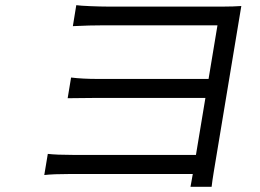

<svg xmlns="http://www.w3.org/2000/svg" viewBox="-20 -691 996 735"><path d="M247.2 -24.9Q184.7 -24.9 149.5 -21L163 -101.9Q197.4 -98 258.2 -98H730.1L766.3 -316.1H345.2Q321.7 -316.1 285 -315.5Q248.2 -315 239 -315L252.1 -394.2Q296.2 -388.8 355.5 -388.8H778.4L812.5 -594.1H378.2Q322.8 -594.1 258.9 -590.9L272 -671.2Q287.3 -669 326.5 -667.4Q365.8 -665.8 390.3 -665.8H837.4Q873.2 -665.8 903.8 -668L798.3 -33Q792.3 3.6 790.1 24.1H709.2Q709.5 21.3 712.9 3.9Q716.3 -13.5 718 -24.9Z"/></svg>

Font: Karasuma Gothic
Style: Italic
Weight: 400
Italic angle: -9.39999°
Designer: Rasmus Andersson / Ryoko Nishizuka
Foundry: Genbu
Version: Version 1.00